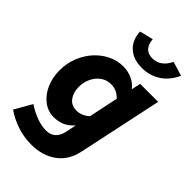

<svg xmlns="http://www.w3.org/2000/svg" viewBox="-288 -860 1176 1176"><g transform="rotate(45 300.0 -272.5)"><path d="M230 219Q166 219 107.5 199.5Q49 180 0 146L64 34Q107 62 150 78Q193 94 233 94Q308 94 326 11L340 -57Q310 -23 277.5 -10Q245 3 209 3Q158 3 117.5 -28Q77 -59 54 -111Q31 -163 31 -226Q31 -285 51.5 -338Q72 -391 108 -431.5Q144 -472 191 -495.5Q238 -519 291 -519Q332 -519 368 -502.5Q404 -486 426 -456L439 -516H595L479 29Q460 122 393.5 170.5Q327 219 230 219ZM279 -124Q324 -124 362 -159L402 -350Q366 -389 315 -389Q278 -389 249 -368.5Q220 -348 203 -313.5Q186 -279 186 -236Q186 -189 210 -156.5Q234 -124 279 -124ZM376 -592Q303 -592 259 -632Q215 -672 212 -742L300 -764Q307 -679 381 -679Q451 -679 489 -756L581 -728Q552 -663 499 -627.5Q446 -592 376 -592Z"/></g></svg>

Font: Red Hat Mono
Style: Bold Italic
Weight: 700
Italic angle: -12°
Monospace: yes
Designer: Pentagram, MCKL
Foundry: Pentagram, MCKL
Version: Version 1.023; ttfautohint (v1.8.3)